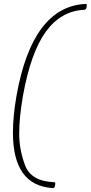

<svg xmlns="http://www.w3.org/2000/svg" viewBox="-20 -810 463 980"><path d="M251 150Q46 139 46 -133Q46 -215 64 -320Q145 -776 416 -790Q423 -790 423 -784Q423 -762 411 -760Q292 -755 214.5 -649Q137 -543 97 -320Q78 -210 78 -128Q78 -45 108.5 35Q139 115 256 120Q262 120 262 125Q262 149 251 150Z"/></svg>

Font: YamahaIndonesia935. App Thin
Style: Italic
Weight: 100
Italic angle: -10°
Designer: Dalton Maag Ltd
Foundry: Dalton Maag Ltd
Version: Version 1.002; January 01, 2024; Regular/Italic